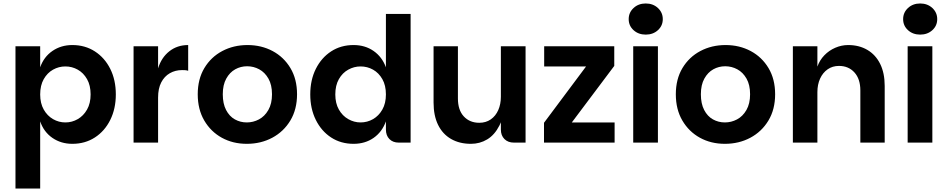

<svg xmlns="http://www.w3.org/2000/svg" viewBox="-20 -820 5451 1104"><path d="M396 7Q331 7 281.5 -27Q232 -61 211 -122V264H69V-554H211V-433Q232 -493 281.5 -527Q331 -561 396 -561Q469 -561 525.5 -524.5Q582 -488 614 -424Q646 -360 646 -277Q646 -195 614 -130.5Q582 -66 525.5 -29.5Q469 7 396 7ZM356 -116Q394 -116 427 -135Q460 -154 480.5 -190Q501 -226 501 -277Q501 -329 480.5 -365Q460 -401 427 -419.5Q394 -438 356 -438Q318 -438 285 -419.5Q252 -401 231.5 -365Q211 -329 211 -277Q211 -226 231.5 -190Q252 -154 285 -135Q318 -116 356 -116Z M748 0V-554H889V0ZM859 -259 889 -427Q908 -489 953.5 -525Q999 -561 1062 -561V-413Q1053 -416 1044.5 -416.5Q1036 -417 1027 -417Q988 -417 956.5 -399Q925 -381 907 -346Q889 -311 889 -259Z M1399 7Q1319 7 1255.5 -28Q1192 -63 1154.5 -127Q1117 -191 1117 -278Q1117 -365 1155 -428.5Q1193 -492 1258 -526.5Q1323 -561 1403 -561Q1483 -561 1547.5 -526.5Q1612 -492 1650 -428.5Q1688 -365 1688 -278Q1688 -191 1649.5 -127Q1611 -63 1545.5 -28Q1480 7 1399 7ZM1399 -116Q1436 -116 1469 -133.5Q1502 -151 1523 -187.5Q1544 -224 1544 -278Q1544 -332 1523.5 -368Q1503 -404 1470.5 -421.5Q1438 -439 1401 -439Q1364 -439 1332.5 -421.5Q1301 -404 1281 -368Q1261 -332 1261 -278Q1261 -224 1280 -187.5Q1299 -151 1330.5 -133.5Q1362 -116 1399 -116Z M2013 7Q1940 7 1884 -29.5Q1828 -66 1796 -130.5Q1764 -195 1764 -277Q1764 -360 1796 -424Q1828 -488 1884 -524.5Q1940 -561 2013 -561Q2079 -561 2128 -527Q2177 -493 2199 -433V-740H2341V0H2273Q2239 0 2219 -20.5Q2199 -41 2199 -75V-122Q2177 -61 2128 -27Q2079 7 2013 7ZM2053 -116Q2092 -116 2125 -135Q2158 -154 2178.5 -190Q2199 -226 2199 -277Q2199 -329 2178.5 -365Q2158 -401 2125 -419.5Q2092 -438 2053 -438Q2016 -438 1982.5 -419.5Q1949 -401 1928.5 -365Q1908 -329 1908 -277Q1908 -226 1928.5 -190Q1949 -154 1982.5 -135Q2016 -116 2053 -116Z M2860 -75V-554H3002V0H2935Q2901 0 2880.5 -20.5Q2860 -41 2860 -75ZM2688 7Q2622 7 2573.5 -21Q2525 -49 2499 -102Q2473 -155 2473 -230V-554H2613V-254Q2613 -187 2647 -150.5Q2681 -114 2736 -114Q2774 -114 2802 -133.5Q2830 -153 2845 -187Q2860 -221 2860 -264L2882 -235Q2879 -152 2851.5 -98Q2824 -44 2781.5 -18.5Q2739 7 2688 7Z M3512 -441 3268 -116H3514V0H3108V-114L3350 -438H3109V-554H3512Z M3621 0V-554H3763V0ZM3693 -621Q3651 -621 3623 -646.5Q3595 -672 3595 -710Q3595 -748 3623 -774Q3651 -800 3693 -800Q3735 -800 3763 -774Q3791 -748 3791 -710Q3791 -672 3763 -646.5Q3735 -621 3693 -621Z M4148 7Q4068 7 4004.5 -28Q3941 -63 3903.5 -127Q3866 -191 3866 -278Q3866 -365 3904 -428.5Q3942 -492 4007 -526.5Q4072 -561 4152 -561Q4232 -561 4296.5 -526.5Q4361 -492 4399 -428.5Q4437 -365 4437 -278Q4437 -191 4398.5 -127Q4360 -63 4294.5 -28Q4229 7 4148 7ZM4148 -116Q4185 -116 4218 -133.5Q4251 -151 4272 -187.5Q4293 -224 4293 -278Q4293 -332 4272.5 -368Q4252 -404 4219.5 -421.5Q4187 -439 4150 -439Q4113 -439 4081.5 -421.5Q4050 -404 4030 -368Q4010 -332 4010 -278Q4010 -224 4029 -187.5Q4048 -151 4079.5 -133.5Q4111 -116 4148 -116Z M4539 0V-554H4680V-437Q4693 -474 4720 -502Q4747 -530 4783 -545.5Q4819 -561 4857 -561Q4920 -561 4967.5 -533Q5015 -505 5041 -452.5Q5067 -400 5067 -326V0H4927V-300Q4927 -366 4893 -403.5Q4859 -441 4804 -441Q4767 -441 4739 -421.5Q4711 -402 4695.5 -368Q4680 -334 4680 -290V0Z M5199 0V-554H5341V0ZM5271 -621Q5229 -621 5201 -646.5Q5173 -672 5173 -710Q5173 -748 5201 -774Q5229 -800 5271 -800Q5313 -800 5341 -774Q5369 -748 5369 -710Q5369 -672 5341 -646.5Q5313 -621 5271 -621Z"/></svg>

Font: Parkinsans SemiBold
Style: Regular
Weight: 600
Designer: Red Stone, Indian Type Foundry
Foundry: Indian Type Foundry
Version: Version 1.000